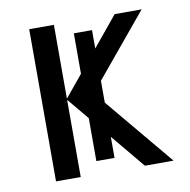

<svg xmlns="http://www.w3.org/2000/svg" viewBox="-66 -601 660 666"><g transform="rotate(-10 264.5 -268.0)"><path d="M293 -495V-45H229V-495ZM380 -536H475L261 -278L493 0H392L166 -272V0H79V-536H166V-276Z"/></g></svg>

Font: Noto Sans Display
Style: Regular
Weight: 400
Designer: Monotype Design Team
Foundry: Monotype Imaging Inc.
Version: Version 2.003